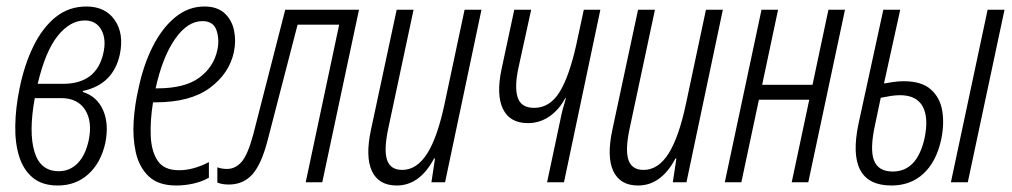

<svg xmlns="http://www.w3.org/2000/svg" viewBox="-20 -561 3116 591"><path d="M158 10Q110 10 81 -14Q52 -38 39 -79.5Q26 -121 27 -175Q28 -229 40 -288Q55 -362 83 -419Q111 -476 151.5 -508.5Q192 -541 246 -541Q304 -541 333 -499.5Q362 -458 349 -394Q329 -301 235 -281V-278Q279 -264 297.5 -221.5Q316 -179 304 -120Q290 -59 251.5 -24.5Q213 10 158 10ZM241 -498Q196 -498 158 -451Q120 -404 96 -303H174Q277 -303 298 -397Q308 -440 292 -469Q276 -498 241 -498ZM161 -34Q195 -34 219 -58.5Q243 -83 253 -129Q265 -187 242 -223Q219 -259 168 -259H87Q68 -154 86 -94Q104 -34 161 -34Z M523 10Q467 10 437.5 -18.5Q408 -47 398 -92Q388 -137 391.5 -188.5Q395 -240 406 -287Q421 -360 450 -417.5Q479 -475 519.5 -508Q560 -541 609 -541Q649 -541 671.5 -520Q694 -499 700.5 -467Q707 -435 700 -401Q686 -335 626 -290.5Q566 -246 458 -246H451Q442 -190 444 -142.5Q446 -95 465.5 -66Q485 -37 531 -37Q575 -37 623 -62V-14Q602 -2 575.5 4Q549 10 523 10ZM603 -496Q557 -496 518.5 -440.5Q480 -385 459 -289H463Q549 -289 593.5 -322Q638 -355 649 -407Q656 -439 646.5 -467.5Q637 -496 603 -496Z M684 7Q664 7 649 1V-46Q662 -41 679 -41Q704 -41 723 -62Q742 -83 759 -145L858 -531H1085L972 0H921L1024 -485H896L804 -130Q785 -56 757 -24.5Q729 7 684 7Z M1201 10Q1146 10 1125 -34Q1104 -78 1122 -162L1201 -531H1253L1175 -165Q1161 -99 1171.5 -68.5Q1182 -38 1218 -38Q1263 -38 1295 -88.5Q1327 -139 1349 -244L1410 -531H1462L1350 0H1308L1319 -73H1316Q1272 10 1201 10Z M1664 0 1705 -193Q1708 -209 1712.5 -226Q1717 -243 1722 -259H1720Q1701 -223 1671 -202.5Q1641 -182 1605 -182Q1549 -182 1528 -226Q1507 -270 1524 -349L1563 -531H1615L1576 -353Q1563 -293 1573.5 -261Q1584 -229 1624 -229Q1672 -229 1702 -277Q1732 -325 1754 -424L1777 -531H1828L1716 0Z M1944 10Q1889 10 1868 -34Q1847 -78 1865 -162L1944 -531H1996L1918 -165Q1904 -99 1914.5 -68.5Q1925 -38 1961 -38Q2006 -38 2038 -88.5Q2070 -139 2092 -244L2153 -531H2205L2093 0H2051L2062 -73H2059Q2015 10 1944 10Z M2211 0 2324 -531H2375L2326 -300H2481L2530 -531H2581L2468 0H2417L2471 -254H2316L2262 0Z M2724 10Q2582 10 2623 -182L2699 -531H2751L2701 -304Q2713 -306 2729 -308.5Q2745 -311 2762 -311Q2817 -311 2845.5 -285.5Q2874 -260 2880.5 -219Q2887 -178 2877 -131Q2862 -63 2822.5 -26.5Q2783 10 2724 10ZM2907 0 3020 -531H3072L2959 0ZM2674 -179Q2657 -103 2670 -68Q2683 -33 2728 -33Q2803 -33 2826 -136Q2839 -199 2820 -233.5Q2801 -268 2750 -268Q2737 -268 2721 -265.5Q2705 -263 2691 -260Z"/></svg>

Font: Noto Sans ExtraCondensed Light
Style: Italic
Weight: 300
Width: 2
Italic angle: -12°
Designer: Monotype Design Team
Foundry: Monotype Imaging Inc.
Version: Version 2.013; ttfautohint (v1.8.4.7-5d5b)